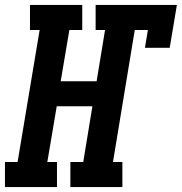

<svg xmlns="http://www.w3.org/2000/svg" viewBox="-61 -755 734 775"><path d="M-41 0V-101H10L99 -634H60V-735H271V-634H219L184 -427H329L363 -634H325V-735H653L624 -562H524L536 -634H483L395 -101H433V0H223V-101H275L312 -326H168L130 -101H169V0Z"/></svg>

Font: Iosevka Slab Extended
Style: Bold Italic
Weight: 700
Width: 7
Italic angle: -9°
Monospace: yes
Designer: Belleve Invis
Foundry: Belleve Invis
Version: Version 11.1.0; ttfautohint (v1.8.3)